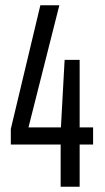

<svg xmlns="http://www.w3.org/2000/svg" viewBox="-20 -708 398 728"><path d="M210 0V-160H21V-219L133 -688H205L88 -225H211L225 -481H282V-225H333V-160H282V0Z"/></svg>

Font: Saira UltraCondensed Medium
Style: Regular
Weight: 500
Width: 1
Designer: Hector Gatti with collaboration of the Omnibus-Type team
Foundry: Omnibus-Type
Version: Version 1.101